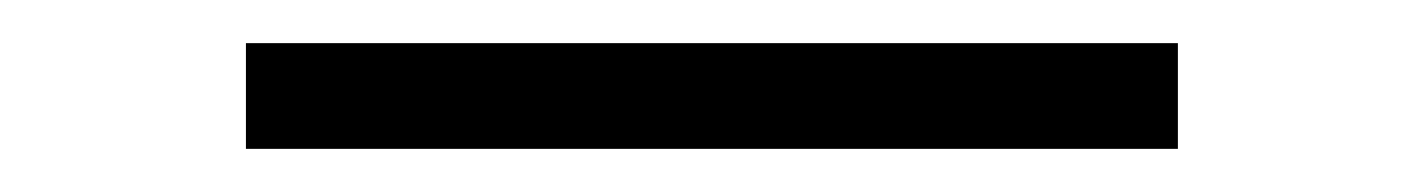

<svg xmlns="http://www.w3.org/2000/svg" viewBox="-20 138 660 89"><path d="M94 158H526V207H94Z"/></svg>

Font: Piazzolla SC Light
Style: Regular
Weight: 300
Designer: Juan Pablo del Peral
Foundry: Huerta Tipografica
Version: Version 1.330